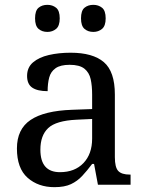

<svg xmlns="http://www.w3.org/2000/svg" viewBox="-20 -764 603 794"><path d="M205 10Q138 10 94 -29Q50 -68 50 -150Q50 -230 106.5 -268Q163 -306 278 -310L361 -313V-373Q361 -409 355 -436.5Q349 -464 329 -480Q309 -496 268 -496Q230 -496 210 -482Q190 -468 183.5 -443.5Q177 -419 177 -387Q135 -387 113.5 -401.5Q92 -416 92 -450Q92 -485 116.5 -506Q141 -527 182 -536.5Q223 -546 272 -546Q364 -546 409.5 -507Q455 -468 455 -373V-114Q455 -72 469 -57Q483 -42 517 -42H520V0H385L369 -86H361Q340 -58 320 -36.5Q300 -15 273.5 -2.5Q247 10 205 10ZM228 -52Q289 -52 325 -89.5Q361 -127 361 -191V-272L297 -269Q212 -265 179.5 -234.5Q147 -204 147 -145Q147 -52 228 -52ZM366 -632Q344 -632 329.5 -644.5Q315 -657 315 -688Q315 -720 329.5 -732Q344 -744 366 -744Q387 -744 402 -732Q417 -720 417 -688Q417 -657 402 -644.5Q387 -632 366 -632ZM176 -632Q154 -632 139.5 -644.5Q125 -657 125 -688Q125 -720 139.5 -732Q154 -744 176 -744Q197 -744 212 -732Q227 -720 227 -688Q227 -657 212 -644.5Q197 -632 176 -632Z"/></svg>

Font: Noto Serif Khojki
Style: Regular
Weight: 400
Designer: Juan Bruce
Version: Version 2.002